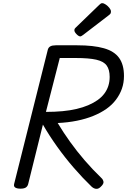

<svg xmlns="http://www.w3.org/2000/svg" viewBox="-20 -1173 800 1208"><path d="M109 14Q87 14 76 7Q65 0 69 -16L281 -861Q285 -875 297 -881.5Q309 -888 331 -888H466Q568 -888 633.5 -869.5Q699 -851 729.5 -808.5Q760 -766 760 -695Q760 -652 747 -615Q734 -578 709.5 -545.5Q685 -513 649.5 -488Q614 -463 567.5 -444Q521 -425 464.5 -413.5Q408 -402 343 -399Q379 -339 421 -280.5Q463 -222 512 -165Q561 -108 619 -52Q628 -44 631 -30Q634 -16 612 4Q598 17 583.5 15Q569 13 556 1Q500 -53 444.5 -117Q389 -181 339 -251Q289 -321 250 -389L157 -14Q153 0 142 7Q131 14 109 14ZM269 -469Q325 -469 373 -473.5Q421 -478 461.5 -487.5Q502 -497 535 -511Q568 -525 593.5 -543Q619 -561 636 -583.5Q653 -606 661.5 -632.5Q670 -659 670 -689Q670 -735 651 -761Q632 -787 585.5 -797.5Q539 -808 458 -808H356ZM485 -944Q475 -944 461.5 -958Q448 -972 448 -982Q448 -986 449 -989.5Q450 -993 456 -999L604 -1142Q610 -1147 613.5 -1150Q617 -1153 623 -1153Q633 -1153 646 -1144Q659 -1135 668.5 -1123Q678 -1111 678 -1101Q678 -1094 676 -1089Q674 -1084 663 -1076L504 -954Q498 -950 493.5 -947Q489 -944 485 -944Z"/></svg>

Font: Playwrite DE SAS
Style: Regular
Weight: 400
Designer: Veronika Burian, José Scaglione
Foundry: TypeTogether
Version: Version 1.002